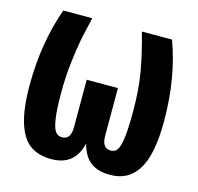

<svg xmlns="http://www.w3.org/2000/svg" viewBox="-103 -802 956 928"><g transform="rotate(15 374.5 -338.5)"><path d="M646 -692.9Q710.9 -517.1 710.9 -301.8Q710.9 -215.8 698.5 -154.3Q686 -92.8 661.6 -55.7Q637.2 -18.6 603.5 -1.2Q569.8 16.1 524.9 16.1Q462.4 16.1 426.3 -12.2Q390.1 -40.5 375 -101.1Q349.1 16.1 231 16.1Q165.5 16.1 123.8 -14.4Q82 -44.9 60.1 -115.7Q38.1 -186.5 38.1 -301.8Q38.1 -514.6 102.1 -692.9H247.1Q230 -621.1 221.2 -577.9Q212.4 -534.7 203.6 -460Q194.8 -385.3 194.8 -310.1Q194.8 -227.5 201.2 -181.4Q207.5 -135.3 219.7 -117.2Q231.9 -99.1 253.9 -99.1Q297.9 -99.1 297.9 -161.1V-398.9H454.1V-161.1Q454.1 -98.1 498 -98.1Q519 -98.1 530.5 -114.5Q542 -130.9 548.1 -176.8Q554.2 -222.7 554.2 -309.1Q554.2 -418.5 539.1 -504.9Q523.9 -591.3 495.1 -692.9Z"/></g></svg>

Font: Fira Sans Compressed
Style: Bold
Weight: 700
Width: 1
Designer: Carrois Corporate & Edenspiekermann AG
Foundry: Carrois Corporate GbR & Edenspiekermann AG
Version: Version 4.203;PS 004.203;hotconv 1.0.88;makeotf.lib2.5.64775